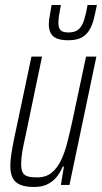

<svg xmlns="http://www.w3.org/2000/svg" viewBox="-20 -735 405 763"><path d="M115 8Q82 8 61 -0.5Q40 -9 30.5 -27.5Q21 -46 21 -77Q21 -97 25.5 -125.5Q30 -154 37 -188L105 -510H147L82 -198Q73 -159 68.5 -131.5Q64 -104 64 -84Q64 -62 70 -50Q76 -38 90.5 -34Q105 -30 127 -30Q162 -30 184.5 -48Q207 -66 222 -97Q237 -128 247 -167Q257 -206 266 -247L322 -510H363L256 0H222L234 -73H229Q221 -52 206.5 -33.5Q192 -15 170 -3.5Q148 8 115 8ZM252 -575Q222 -575 205 -582.5Q188 -590 181 -604.5Q174 -619 174 -637Q174 -654 178 -674Q182 -694 185 -715H222Q218 -694 215 -676Q212 -658 212 -644Q212 -625 220.5 -615.5Q229 -606 252 -606Q278 -606 292 -618Q306 -630 314 -655Q322 -680 328 -715H365Q359 -684 352.5 -658.5Q346 -633 334.5 -614.5Q323 -596 303.5 -585.5Q284 -575 252 -575Z"/></svg>

Font: Saira ExtraCondensed ExtraLight
Style: Italic
Weight: 250
Width: 2
Italic angle: -12°
Designer: Hector Gatti with collaboration of the Omnibus-Type team
Foundry: Omnibus-Type
Version: Version 1.101